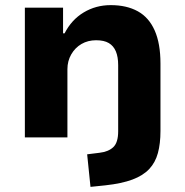

<svg xmlns="http://www.w3.org/2000/svg" viewBox="-20 -536 723 749"><path d="M333 193 320 66 368 60Q403 56 422 38Q441 20 441 -24V-282Q441 -314 432 -335.5Q423 -357 404.5 -368Q386 -379 355 -379Q323 -379 298 -364.5Q273 -350 258 -324Q243 -298 243 -266V0H77V-506H226V-406H232Q259 -459 306.5 -487.5Q354 -516 412 -516Q474 -516 517.5 -492Q561 -468 583.5 -417Q606 -366 606 -288V-25Q606 24 596 61Q586 98 562 123.5Q538 149 496.5 164.5Q455 180 391 187Z"/></svg>

Font: Nunito Sans 6pt ExtraBold
Style: Regular
Weight: 800
Version: Version 3.101;gftools[0.9.27]